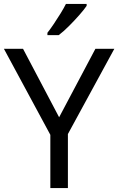

<svg xmlns="http://www.w3.org/2000/svg" viewBox="-20 -964 606 984"><path d="M283 -363 469 -714H566L328 -277V0H238V-273L0 -714H98ZM424 -944V-934Q412 -916 387 -887.5Q362 -859 333.5 -830.5Q305 -802 281 -784H223V-796Q238 -815 255.5 -841Q273 -867 290 -894.5Q307 -922 318 -944Z"/></svg>

Font: Noto Sans IKEA
Style: Regular
Weight: 400
Designer: Monotype Design Team
Foundry: Monotype Imaging Inc.
Version: Version 2.001